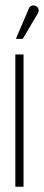

<svg xmlns="http://www.w3.org/2000/svg" viewBox="-20 -706 166 726"><path d="M121 -652Q125 -657 126 -663Q127 -669 124.5 -674.5Q122 -680 116 -683Q110 -686 104.5 -685.5Q99 -685 94.5 -681.5Q90 -678 88 -671L40 -559H66ZM38 0H69V-500H38Z"/></svg>

Font: Advent Pro ExtraLight
Style: Regular
Weight: 250
Version: Version 3.000